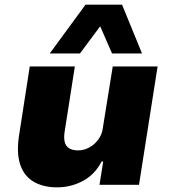

<svg xmlns="http://www.w3.org/2000/svg" viewBox="-20 -795 729 826"><path d="M226 11Q165 11 123.5 -14Q82 -39 66 -90Q50 -141 63 -219L108 -509H302L258 -228Q254 -202 258.5 -184Q263 -166 277.5 -157Q292 -148 316 -148Q341 -148 364 -160.5Q387 -173 403 -195Q419 -217 422 -242L465 -509H658L578 0H408L424 -100H417Q388 -44 336.5 -16.5Q285 11 226 11ZM194 -565 348 -775H505L591 -565H462L411 -682L324 -565Z"/></svg>

Font: Nunito Sans 6pt Black
Style: Italic
Weight: 900
Italic angle: -9°
Version: Version 3.101;gftools[0.9.27]